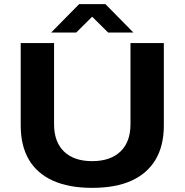

<svg xmlns="http://www.w3.org/2000/svg" viewBox="-20 -895 891 927"><path d="M425 12Q312 12 235 -23Q158 -58 119 -125Q80 -192 80 -289V-687H241V-295Q241 -210 289 -163.5Q337 -117 425 -117Q513 -117 561.5 -163.5Q610 -210 610 -295V-687H771V-289Q771 -192 731.5 -125Q692 -58 615.5 -23Q539 12 425 12ZM227 -738 362 -875H489L624 -738H502L394 -845H456L348 -738Z"/></svg>

Font: Archivo SemiExpanded
Style: Bold
Weight: 700
Width: 6
Designer: Hector Gatti
Foundry: Omnibus-Type
Version: Version 2.001